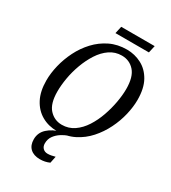

<svg xmlns="http://www.w3.org/2000/svg" viewBox="-252 -970 1194 1337"><g transform="rotate(30 345.5 -301.0)"><path d="M293 11Q225 11 170.5 -20Q116 -51 84.5 -111Q53 -171 53 -259Q53 -317 68.5 -381Q84 -445 114.5 -506Q145 -567 191 -616.5Q237 -666 297.5 -695.5Q358 -725 433 -725Q496 -725 550.5 -696.5Q605 -668 638 -609Q671 -550 671 -457Q671 -402 656 -338Q641 -274 610.5 -212.5Q580 -151 535 -100.5Q490 -50 429.5 -19.5Q369 11 293 11ZM300 -44Q354 -44 397 -73.5Q440 -103 471.5 -152Q503 -201 523.5 -259.5Q544 -318 554.5 -376.5Q565 -435 565 -484Q565 -581 525 -626Q485 -671 423 -671Q370 -671 327 -641.5Q284 -612 252.5 -563Q221 -514 199.5 -455.5Q178 -397 168 -338.5Q158 -280 158 -231Q158 -133 199 -88.5Q240 -44 300 -44ZM288 240Q238 240 210 214Q182 188 182 140Q182 87 221 51.5Q260 16 321 0H375Q354 7 327.5 23.5Q301 40 282 65.5Q263 91 263 127Q263 151 277.5 165.5Q292 180 315 180Q328 180 343 177.5Q358 175 375 170L364 224Q329 240 288 240ZM305 -784 318 -842H587L574 -784Z"/></g></svg>

Font: Noto Serif SemiCondensed
Style: Italic
Weight: 400
Width: 4
Italic angle: -12°
Designer: Monotype Design Team
Foundry: Monotype Imaging Inc.
Version: Version 2.013